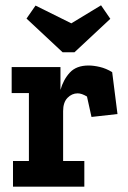

<svg xmlns="http://www.w3.org/2000/svg" viewBox="-20 -704 481 724"><path d="M396 -633 261 -507H216L80 -634L114 -683L249 -616L361 -684ZM314 -457Q333 -457 356.5 -451.5Q380 -446 403 -432L423 -274L325 -263L308 -340Q288 -352 273 -352Q251 -352 234.5 -335Q218 -318 218 -285V-97H298V0H29V-97H89V-353H24V-451H208V-365Q219 -404 243.5 -430.5Q268 -457 314 -457Z"/></svg>

Font: Zilla Slab Bold
Style: Bold
Weight: 700
Designer: Typotheque.com
Foundry: Typotheque type foundry
Version: Version 1.1; 2017; ttfautohint (v1.6)